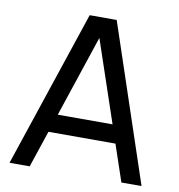

<svg xmlns="http://www.w3.org/2000/svg" viewBox="-81 -794 808 868"><g transform="rotate(10 323.0 -360.0)"><path d="M20 0H112.5L169 -168.5H476.5L533.5 0H626L385 -720H261ZM197 -252 322 -626.5 448.5 -252Z"/></g></svg>

Font: Eudonet Medium
Style: Regular
Weight: 500
Designer: Mikhail Sharanda
Foundry: Mikhail Sharanda
Version: Version 4.503;Glyphs 3.1.2 (3151)